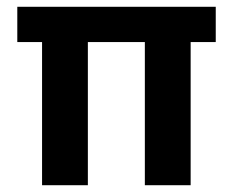

<svg xmlns="http://www.w3.org/2000/svg" viewBox="-20 -546 687 566"><path d="M104 0V-422H31V-526H616V-422H542V0H407V-422H239V0Z"/></svg>

Font: DM Sans 9pt
Style: Bold
Weight: 700
Version: Version 4.004;gftools[0.9.30]